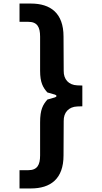

<svg xmlns="http://www.w3.org/2000/svg" viewBox="-20 -887 574 1082"><path d="M90 175H154C265 175 338 121 338 -11L339 -205C338 -253 367 -285 415 -287L444 -288V-405L415 -406C367 -408 338 -440 339 -488L338 -681C338 -813 265 -867 154 -867H90V-764H140C190 -764 206 -734 206 -681V-488C206 -422 222 -394 247 -366L289 -354C295 -352 298 -350 298 -346C298 -342 295 -340 289 -338L247 -326C222 -297 206 -270 206 -197V-11C206 42 190 72 140 72H90Z"/></svg>

Font: Finlandica SemiBold
Style: Regular
Weight: 600
Designer: Niklas Ekholm, Juho Hiilivirta, Jaakko Suomalainen
Foundry: Helsinki Type Studio
Version: Version 2.000;Glyphs 3.2 (3202)